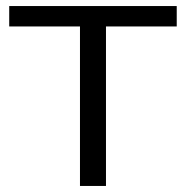

<svg xmlns="http://www.w3.org/2000/svg" viewBox="-20 -615 614 635"><path d="M244.5 0V-527.5H10.5V-595H564.5V-527.5H330.5V0Z"/></svg>

Font: Encode Sans SC Expanded
Style: Regular
Weight: 400
Width: 7
Designer: Multiple Designers
Foundry: Impallari Type
Version: Version 3.002